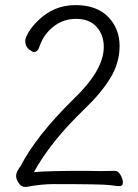

<svg xmlns="http://www.w3.org/2000/svg" viewBox="-20 -731 540 753"><path d="M79 2Q63 2 53 -13.5Q43 -29 43 -42Q43 -56 61 -80Q121 -197 267 -341Q387 -455 387 -547Q387 -594 359 -625.5Q331 -657 279 -657Q228 -657 190 -627Q152 -597 136 -552Q129 -527 113 -527Q108 -527 100 -533Q79 -546 79 -571Q79 -582 92 -604.5Q105 -627 131 -652Q192 -711 276 -711Q359 -711 404 -665Q449 -619 449 -551Q449 -484 412.5 -424.5Q376 -365 311 -303Q178 -175 113 -56Q169 -61 315 -61L375 -60L431 -61Q443 -61 452.5 -45Q462 -29 462 -15Q462 -1 447 -1Q439 -1 411 -5Q383 -9 189 -9Q143 -9 84 2Z"/></svg>

Font: LXGW WenKai Mono TC Light
Style: Regular
Weight: 300
Designer: LXGW / Fontworks Inc.
Foundry: LXGW / Fontworks Inc.
Version: Version 1.330